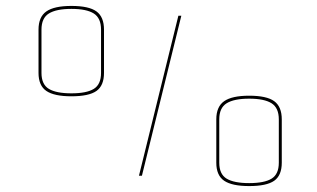

<svg xmlns="http://www.w3.org/2000/svg" viewBox="-20 -683 1071 648"><path d="M331 -583V-437Q331 -394 305.5 -376Q280 -358 221 -358Q163 -358 136.5 -376Q110 -394 110 -437V-583Q110 -626 136.5 -644.5Q163 -663 221 -663Q280 -663 305.5 -644.5Q331 -626 331 -583ZM221 -368Q272 -368 296.5 -383Q321 -398 321 -437V-583Q321 -622 296.5 -637.5Q272 -653 221 -653Q170 -653 145 -637.5Q120 -622 120 -583V-437Q120 -398 145 -383Q170 -368 221 -368ZM459 -90H449L582 -630H592ZM931 -280V-134Q931 -91 905.5 -73Q880 -55 821 -55Q763 -55 736.5 -73Q710 -91 710 -134V-280Q710 -323 736.5 -341.5Q763 -360 821 -360Q880 -360 905.5 -341.5Q931 -323 931 -280ZM821 -65Q872 -65 896.5 -80Q921 -95 921 -134V-280Q921 -319 896.5 -334.5Q872 -350 821 -350Q770 -350 745 -334.5Q720 -319 720 -280V-134Q720 -95 745 -80Q770 -65 821 -65Z"/></svg>

Font: Bungee Hairline
Style: Regular
Weight: 400
Designer: David Jonathan Ross
Foundry: David Jonathan Ross
Version: Version 1.001;PS 1.0;hotconv 1.0.72;makeotf.lib2.5.5900